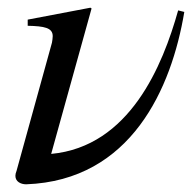

<svg xmlns="http://www.w3.org/2000/svg" viewBox="-20 -461 510 499"><path d="M443 -434C403 -291 317 -80 113 -61L218 -439L215 -441L52 -410V-394C95 -393 117 -389 117 -367C117 -363 116 -355 115 -350L23 -17C21 -12 20 -8 20 -4C20 11 34 18 48 18C321 8 426 -232 459 -430Z"/></svg>

Font: STIXGeneral
Style: Italic
Weight: 400
Italic angle: -16.33°
Designer: MicroPress Inc., with final additions and corrections provided by Coen Hoffman, Elsevier (retired)
Version: Version 1.1.0